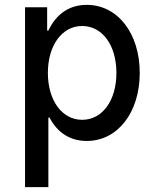

<svg xmlns="http://www.w3.org/2000/svg" viewBox="-20 -570 640 790"><path d="M83 -540V200H179V-86H184C216 -24 269 10 337 10C464 10 555 -107 555 -270C555 -433 464 -550 337 -550C265 -550 211 -512 179 -444H174V-540ZM318 -463C401 -463 459 -384 459 -270C459 -156 401 -77 318 -77C235 -77 177 -157 177 -270C177 -383 235 -463 318 -463Z"/></svg>

Font: CommitMono
Style: 500Regular
Weight: 500
Monospace: yes
Designer: Eigil Nikolajsen
Foundry: Eigil Nikolajsen
Version: Version 1.143